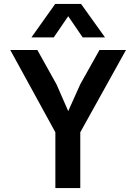

<svg xmlns="http://www.w3.org/2000/svg" viewBox="-20 -951 690 971"><path d="M260 0V-282L32 -698H169L266 -524L325 -389L386 -525L483 -698H617L386 -282V0ZM139 -762 259 -931H390L511 -762H398L325 -869L252 -762Z"/></svg>

Font: Azeret Mono Thin Medium
Style: Regular
Weight: 500
Version: Version 1.002